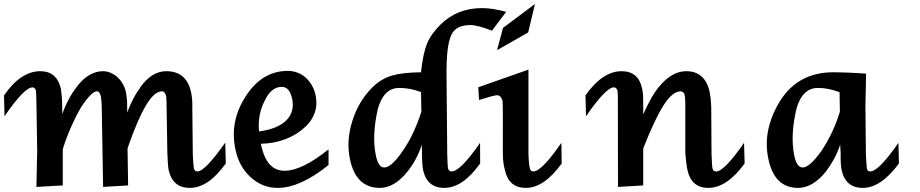

<svg xmlns="http://www.w3.org/2000/svg" viewBox="-56 -919 4557 951"><path d="M124.5 6.8 127.9 -162.1 128.4 -161.1 124.5 -401.4Q124 -428.2 123.5 -445.8Q123 -463.4 122.1 -470.7Q119.6 -477.5 115.5 -481.9Q111.3 -486.3 105.5 -486.3Q84.5 -486.3 49.8 -450.2Q15.1 -414.1 -33.7 -343.3L-36.1 -446.3Q5.9 -507.3 51 -536.9Q96.2 -566.4 143.1 -566.4Q226.1 -566.4 245.6 -479Q248 -464.8 249.8 -444.1Q251.5 -423.3 252 -395L252.4 -354Q266.6 -394 284.7 -427.7Q302.7 -461.4 323.7 -488.3Q353.5 -528.3 386.7 -547.4Q419.9 -566.4 453.1 -566.4Q473.1 -566.4 491.7 -558.6Q510.3 -550.8 525.6 -536.9Q541 -522.9 552 -503.9Q563 -484.9 567.9 -462.4Q570.8 -446.8 572.5 -429.2Q574.2 -411.6 573.7 -392.1L574.2 -361.3Q587.4 -397.5 603.3 -428.5Q619.1 -459.5 639.2 -486.3H638.2Q668.5 -527.8 700.4 -547.1Q732.4 -566.4 767.6 -566.4Q868.2 -566.4 890.6 -461.4Q893.6 -446.3 895.3 -429Q897 -411.6 896.5 -391.1L898.9 -155.3Q899.9 -127 901.6 -109.4Q903.3 -91.8 904.3 -85Q906.7 -77.6 910.4 -73.7Q914.1 -69.8 921.4 -69.8Q959.5 -69.8 1059.6 -212.4L1062.5 -109.4Q1018.1 -47.9 973.9 -18.1Q929.7 11.7 883.8 11.7Q799.3 11.7 779.3 -76.7Q776.9 -89.8 775.4 -110.8Q773.9 -131.8 772.9 -161.1L769 -397.5Q768.6 -414.6 768.3 -425.3Q768.1 -436 767.1 -441.4Q764.6 -453.1 759.3 -460Q753.9 -466.8 746.1 -466.8Q708.5 -466.8 666.5 -396.2Q624.5 -325.7 575.7 -184.1L578.6 -0.5L454.6 6.8L447.8 -397Q446.8 -412.6 445.8 -423.8Q444.8 -435.1 443.8 -440.4Q441.4 -453.1 436.3 -460Q431.2 -466.8 424.8 -466.8Q410.6 -466.8 389.9 -445.6Q369.1 -424.3 344.2 -385.7Q320.8 -345.7 297.4 -293.2Q273.9 -240.7 254.9 -180.2V-0.5Z M1571.3 -101.6Q1501.5 -45.4 1438.2 -16.8Q1375 11.7 1319.3 11.7Q1281.2 11.7 1248.5 -1.2Q1215.8 -14.2 1185.1 -41.5Q1128.4 -93.3 1110.8 -175.8Q1079.6 -317.4 1161.1 -441.9Q1202.1 -505.9 1254.2 -536.9Q1306.2 -567.9 1369.6 -567.9Q1394.5 -567.9 1417 -559.3Q1439.5 -550.8 1457.3 -535.2Q1475.1 -519.5 1488 -497.6Q1501 -475.6 1506.8 -448.7Q1517.6 -398.4 1501 -355.5Q1484.4 -312.5 1440.9 -277.3Q1401.4 -245.1 1349.9 -226.8Q1298.3 -208.5 1236.3 -207L1237.3 -199.7Q1251.5 -136.7 1279.8 -105Q1308.1 -73.2 1353.5 -73.2Q1396.5 -73.2 1450.7 -99.6Q1504.9 -126 1571.3 -179.2ZM1254.4 -418.5Q1237.3 -385.3 1230.2 -347.9Q1223.1 -310.5 1227.1 -268.1Q1272.9 -273.9 1306.9 -287.8Q1340.8 -301.8 1361.8 -322.5Q1382.8 -343.3 1390.4 -370.4Q1397.9 -397.5 1391.1 -429.7Q1378.4 -488.8 1339.8 -488.8Q1313.5 -488.8 1292 -471.4Q1270.5 -454.1 1254.4 -418.5Z M2033.2 -201.7Q2020 -162.1 2002.2 -129.4Q1984.4 -96.7 1962.4 -69.3Q1897.9 11.7 1824.2 11.7Q1766.6 11.7 1729.2 -23.9Q1691.9 -59.6 1677.2 -131.3Q1658.2 -221.7 1689 -319.3Q1719.7 -417.5 1787.1 -484.9Q1809.6 -507.3 1834.7 -522.5Q1859.9 -537.6 1886.2 -544.9Q1911.1 -552.2 1947 -556.4Q1982.9 -560.5 2029.3 -561Q2033.7 -605 2041.3 -641.1Q2048.8 -677.2 2058.6 -701.7Q2069.3 -728 2086.9 -752.2Q2104.5 -776.4 2127.9 -799.3Q2169.4 -839.4 2220.2 -859.1Q2271 -878.9 2331.5 -878.9Q2356.4 -878.9 2386.2 -874.5Q2416 -870.1 2451.2 -860.4L2380.9 -767.1Q2344.2 -781.2 2317.6 -788.1Q2291 -794.9 2273.4 -794.9Q2238.3 -794.9 2214.4 -782.7Q2190.4 -770.5 2179.2 -745.1Q2166.5 -718.3 2160.6 -667Q2154.8 -615.7 2155.8 -538.6L2159.2 -155.3Q2160.2 -127 2160.9 -109.9Q2161.6 -92.8 2163.1 -85.4Q2167 -69.8 2180.7 -69.8Q2224.1 -69.8 2321.8 -211.4L2322.3 -109.4Q2278.3 -47.9 2234.1 -18.1Q2189.9 11.7 2144 11.7Q2059.6 11.7 2039.6 -76.7Q2037.1 -89.4 2035.6 -111.1Q2034.2 -132.8 2034.2 -161.1ZM2029.3 -462.9Q2001.5 -473.6 1974.9 -478.5Q1948.2 -483.4 1921.4 -483.4Q1882.8 -483.4 1856.4 -457.5Q1830.1 -431.6 1815.9 -381.3Q1801.3 -319.3 1798.1 -259.8Q1794.9 -200.2 1805.2 -151.4Q1817.4 -89.4 1847.2 -89.4Q1882.8 -89.4 1938.5 -170.9Q1968.8 -214.8 1991.2 -263.2Q2013.7 -311.5 2031.2 -366.2Z M2726.1 -109.4Q2639.2 11.7 2548.3 11.7Q2464.4 11.7 2444.8 -76.7Q2440.9 -90.8 2437.7 -111.1Q2434.6 -131.3 2434.6 -160.2Q2435.5 -411.6 2433.1 -420.9Q2424.3 -447.3 2406.7 -447.3Q2397 -447.3 2374.5 -440.9Q2352.1 -434.6 2316.9 -423.8L2313 -486.8L2561.5 -574.2V-155.3Q2562.5 -127 2564.5 -109.9Q2566.4 -92.8 2568.4 -85.4Q2571.8 -69.8 2585.9 -69.8Q2626.5 -69.8 2724.6 -211.4ZM2405.8 -670.4 2435.5 -780.8 2593.8 -899.4 2560.1 -758.3Z M3004.9 6.8 3004.4 -401.4Q3004.4 -428.7 3004.2 -445.8Q3003.9 -462.9 3002 -470.7Q2997.6 -486.3 2984.4 -486.3Q2964.8 -486.3 2930.2 -450.2Q2895.5 -414.1 2846.7 -343.3L2843.8 -446.3Q2886.2 -506.8 2931.2 -536.6Q2976.1 -566.4 3022.5 -566.4Q3106.9 -566.4 3124.5 -479.5Q3128.4 -465.8 3129.2 -444.6Q3129.9 -423.3 3129.9 -395V-352.5Q3147.5 -392.1 3166 -426Q3184.6 -460 3207 -487.8Q3271 -566.4 3342.8 -566.4Q3436 -566.4 3459 -463.9Q3465.3 -430.7 3466.8 -391.1L3468.3 -155.3Q3469.7 -127 3470.5 -109.4Q3471.2 -91.8 3473.1 -85Q3476.1 -69.8 3491.2 -69.8Q3531.2 -69.8 3629.4 -211.4L3632.3 -109.4Q3544.4 11.7 3452.1 11.7Q3368.7 11.7 3349.1 -76.7Q3343.3 -103 3338.4 -161.1V-397.9Q3338.4 -451.7 3330.6 -459.2Q3322.8 -466.8 3315.9 -466.8Q3274.4 -466.8 3229.7 -395.8Q3185.1 -324.7 3129.9 -183.6V-0.5Z M4105.5 -202.1Q4092.3 -162.6 4074.2 -130.1Q4056.2 -97.7 4035.2 -69.8Q3969.7 11.7 3897 11.7Q3779.8 11.7 3750 -130.9Q3734.4 -203.6 3749 -275.1Q3763.7 -346.7 3806.6 -417Q3851.1 -488.8 3917.2 -524.9Q3983.4 -561 4070.3 -561Q4087.4 -561 4108.2 -560.5Q4128.9 -560.1 4150.6 -559.1Q4172.4 -558.1 4193.8 -556.9Q4215.3 -555.7 4233.9 -554.2L4230.5 -394V-395L4232.9 -155.3Q4233.9 -127.4 4235.4 -109.6Q4236.8 -91.8 4237.8 -85Q4239.7 -69.8 4254.4 -69.8Q4295.9 -69.8 4394 -211.4L4396.5 -109.4Q4307.6 11.7 4217.3 11.7Q4131.8 11.7 4112.8 -76.7Q4109.9 -89.4 4108.6 -111.3Q4107.4 -133.3 4107.9 -161.1ZM4102.5 -462.4Q4072.8 -473.1 4047.9 -478.3Q4022.9 -483.4 3995.1 -483.4Q3956.5 -483.4 3929.9 -457.5Q3903.3 -431.6 3889.2 -381.3Q3874 -318.8 3870.8 -259.5Q3867.7 -200.2 3877.4 -151.4Q3889.6 -89.4 3919.9 -89.4Q3954.1 -89.4 4012.2 -170.9Q4041.5 -214.8 4064.2 -262.5Q4086.9 -310.1 4104 -365.7Z"/></svg>

Font: IranNastaliq
Style: Regular
Weight: 400
Designer: Hossein Zahedi
Version: Version 1.5